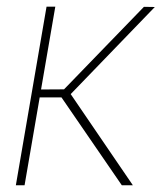

<svg xmlns="http://www.w3.org/2000/svg" viewBox="-20 -548 495 568"><path d="M143.6 -528.3 52.7 0H26.9L117.7 -528.3ZM438 -527.3 179.7 -259.8H86.9L89.8 -283.2L169.4 -283.7L405.8 -527.8ZM340.3 0 160.6 -261.7 179.2 -284.2 373 0Z"/></svg>

Font: Roboto Condensed Thin
Style: Italic
Weight: 250
Italic angle: -12°
Designer: Christian Robertson
Foundry: Google
Version: Version 3.008; 2023